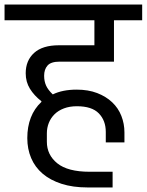

<svg xmlns="http://www.w3.org/2000/svg" viewBox="-40 -718 645 844"><path d="M345 106Q280 106 230.5 90Q181 74 147.5 45.5Q114 17 97 -23Q80 -63 80 -111Q80 -161 95.5 -201Q111 -241 142 -270V-273Q110 -298 91.5 -328Q73 -358 73 -396Q73 -452 110 -485.5Q147 -519 219 -519H375V-629H-20V-698H585V-629H461V-447H222Q184 -447 169 -430Q154 -413 154 -385Q154 -361 162.5 -342Q171 -323 192 -303Q235 -324 297 -324Q348 -324 387 -309Q426 -294 453 -268.5Q480 -243 493.5 -208.5Q507 -174 507 -136V-92H425V-138Q425 -188 394.5 -219.5Q364 -251 298 -251Q266 -251 241 -241.5Q216 -232 199.5 -215.5Q183 -199 174.5 -177.5Q166 -156 166 -132V-95Q166 -37 212 0Q258 37 354 37H455V106Z"/></svg>

Font: IBM Plex Sans Devanagari Text
Style: Regular
Weight: 450
Designer: Mike Abbink, Paul van der Laan, Pieter van Rosmalen, Erin McLaughlin
Foundry: Bold Monday
Version: Version 1.1